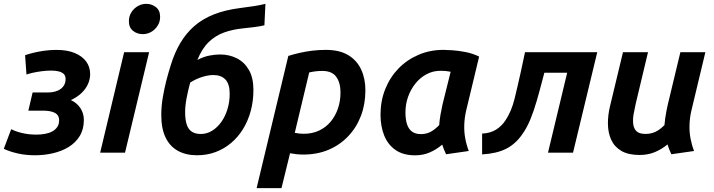

<svg xmlns="http://www.w3.org/2000/svg" viewBox="-36 -796 3723 1001"><path d="M145.8 13.5Q98.2 13.5 55.9 3.9Q13.5 -5.8 -16.2 -20.2L22.5 -122.8Q42.5 -111.5 77.2 -102.9Q112 -94.2 154 -94.2Q176.5 -94.2 197.6 -97.9Q218.8 -101.5 235.5 -110.2Q252.2 -119 262.2 -133.4Q272.2 -147.8 272.2 -169Q272.2 -184.5 265.2 -194.4Q258.2 -204.2 246.1 -209.5Q234 -214.8 219.6 -216.9Q205.2 -219 189.5 -219H111.8L134 -313.8H212.8Q234 -313.8 251.4 -318.6Q268.8 -323.5 280.8 -332.6Q292.8 -341.8 299.4 -354.6Q306 -367.5 306 -384.2Q306 -401.5 296 -410.8Q286 -420 269 -424Q252 -428 230.5 -428Q206.8 -428 180.9 -424.6Q155 -421.2 134.1 -416.4Q113.2 -411.5 102 -407.5L94.8 -508.2Q132.8 -521.2 175.5 -528.5Q218.2 -535.8 258.8 -535.8Q315.8 -535.8 354.6 -519.2Q393.5 -502.8 413.8 -474.6Q434 -446.5 434 -409.5Q434 -383.5 422.8 -358Q411.5 -332.5 389 -311Q366.5 -289.5 333.5 -274.2Q366.2 -259 383.8 -231.4Q401.2 -203.8 401.2 -170.8Q401.2 -121.8 379.6 -86.8Q358 -51.8 321.8 -29.6Q285.5 -7.5 240 3Q194.5 13.5 145.8 13.5Z M486.2 0 611.2 -524H741.5L615.8 0ZM708 -618Q679.5 -618 657.8 -635Q636 -652 636 -685.8Q636 -711.2 648.9 -731.8Q661.8 -752.2 682.4 -764.1Q703 -776 726.5 -776Q754.8 -776 776.8 -758.9Q798.8 -741.8 798.8 -707.8Q798.8 -682.5 785.8 -662Q772.8 -641.5 752.5 -629.8Q732.2 -618 708 -618Z M991 13.5Q933.8 13.5 891.8 -9.5Q849.8 -32.5 827.2 -79.2Q804.8 -126 804.8 -196.2Q804.8 -241.8 812.8 -288.9Q820.8 -336 832.2 -379.8Q843.8 -423.5 854.5 -457Q874 -520.8 903.8 -571.2Q933.5 -621.8 976.2 -659.4Q1019 -697 1078 -720.5Q1137 -744 1215.2 -754Q1251.8 -759 1283.9 -763.5Q1316 -768 1347.8 -776L1342.5 -664Q1318.2 -658.5 1290.2 -654.8Q1262.2 -651 1230.2 -648Q1177.2 -642.8 1132.1 -626.6Q1087 -610.5 1052 -576.6Q1017 -542.8 993 -483.5Q1025 -500.2 1055 -506.1Q1085 -512 1111.5 -512Q1159.5 -512 1199 -491.9Q1238.5 -471.8 1261.9 -431Q1285.2 -390.2 1285.2 -327.2Q1285.2 -269.5 1271.4 -218Q1257.5 -166.5 1231.6 -124.1Q1205.8 -81.8 1169.2 -50.9Q1132.8 -20 1087.8 -3.2Q1042.8 13.5 991 13.5ZM1011.2 -97.5Q1042.2 -97.5 1069.2 -114Q1096.2 -130.5 1117 -159.1Q1137.8 -187.8 1149.6 -225.9Q1161.5 -264 1161.5 -307.2Q1161.5 -358 1139.2 -381.4Q1117 -404.8 1076 -404.8Q1051 -404.8 1019 -395.1Q987 -385.5 955.5 -365.5Q944.2 -324 936.8 -284.6Q929.2 -245.2 929.2 -211.2Q929.2 -170.8 937.9 -145.6Q946.5 -120.5 964.8 -109Q983 -97.5 1011.2 -97.5Z M1301.8 185 1467.2 -504.5Q1494.5 -513 1525.2 -520.1Q1556 -527.2 1590.6 -531.6Q1625.2 -536 1662.2 -536Q1734.2 -536 1779.8 -508.4Q1825.2 -480.8 1847.1 -433.2Q1869 -385.8 1869 -325Q1869 -253.2 1845.9 -192.4Q1822.8 -131.5 1779.5 -85.9Q1736.2 -40.2 1677.1 -15.2Q1618 9.8 1545.2 9.8Q1527.8 9.8 1510.5 8Q1493.2 6.2 1476.2 3L1431.5 185ZM1547.5 -98.5Q1591.8 -98.5 1627.2 -115.1Q1662.8 -131.8 1687.5 -161.2Q1712.2 -190.8 1725.8 -229.8Q1739.2 -268.8 1739.2 -314.2Q1739.2 -364.2 1717.2 -395.2Q1695.2 -426.2 1644 -426.2Q1626.5 -426.2 1609.5 -424.2Q1592.5 -422.2 1576 -418.2L1500.8 -103.5Q1512 -101 1523.8 -99.8Q1535.5 -98.5 1547.5 -98.5Z M2128.2 13.8Q2066.8 13.8 2026.8 -13.6Q1986.8 -41 1967.2 -89.2Q1947.8 -137.5 1947.8 -198.2Q1947.8 -269.8 1972.5 -331.5Q1997.2 -393.2 2041.5 -438.9Q2085.8 -484.5 2145.8 -510.2Q2205.8 -536 2276 -536Q2290.8 -536 2321.8 -534Q2352.8 -532 2390.5 -524.8Q2428.2 -517.5 2462 -501L2394.5 -220.2Q2385.8 -183.2 2384.5 -146.1Q2383.2 -109 2389.6 -74.5Q2396 -40 2408 -8.8L2289.8 8.2Q2283.8 -3.8 2278.9 -15.8Q2274 -27.8 2269.5 -42Q2240 -16.8 2205 -1.5Q2170 13.8 2128.2 13.8ZM2158.5 -96.8Q2185.5 -96.8 2207.9 -108.1Q2230.2 -119.5 2253.8 -143.8Q2255.5 -169.2 2260.6 -198.4Q2265.8 -227.5 2271.2 -251.8L2313.5 -422Q2299.5 -424.5 2287.9 -425.8Q2276.2 -427 2261.2 -427Q2221.2 -427 2187.6 -409Q2154 -391 2129.4 -360Q2104.8 -329 2091.2 -290.4Q2077.8 -251.8 2077.8 -209.8Q2077.8 -173 2086.2 -147.6Q2094.8 -122.2 2112.6 -109.5Q2130.5 -96.8 2158.5 -96.8Z M2477.5 9V-99.5Q2520 -101.5 2549.6 -119.8Q2579.2 -138 2599.2 -168.5Q2630.2 -214.2 2646.8 -281.4Q2663.2 -348.5 2679.5 -422.5L2701.2 -524H3077.8L2951.5 0H2821L2921 -416.8H2802L2795.5 -392.2Q2779 -328.5 2763.1 -273Q2747.2 -217.5 2728.5 -172.1Q2709.8 -126.8 2684.2 -92.2Q2651 -45 2602.4 -20.2Q2553.8 4.5 2477.5 9Z M3298.5 12Q3239.5 12 3203.2 -9.4Q3167 -30.8 3150.4 -67.6Q3133.8 -104.5 3133.4 -150.8Q3133 -197 3145.2 -246L3212 -524H3342.5L3278 -254Q3271.8 -227 3267.1 -199.6Q3262.5 -172.2 3265.4 -148.9Q3268.2 -125.5 3282.8 -111.6Q3297.2 -97.8 3329 -97.8Q3357.5 -97.8 3380.8 -108.6Q3404 -119.5 3428.2 -143.8Q3429.8 -161 3432.1 -179.5Q3434.5 -198 3438.5 -217Q3442.5 -236 3445.8 -251.8L3511.2 -524H3641.5L3568.8 -220.2Q3560 -183.2 3558.8 -146.1Q3557.5 -109 3564 -74.5Q3570.5 -40 3582.5 -8.8L3464.2 8.2Q3458.2 -3.8 3453.4 -16.1Q3448.5 -28.5 3444 -43Q3414.5 -18.2 3378.5 -3.1Q3342.5 12 3298.5 12Z"/></svg>

Font: Ubuntu Sans
Style: Italic
Weight: 400
Italic angle: -13.5°
Designer: Dalton Maag Ltd
Foundry: Dalton Maag Ltd
Version: Version 1.006